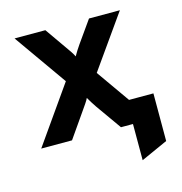

<svg xmlns="http://www.w3.org/2000/svg" viewBox="-102 -604 821 866"><g transform="rotate(-15 308.5 -171.0)"><path d="M458.6 169V0H411.2V-109.6H583.4V112.8ZM30.2 0 216.2 -264.8 42.6 -511H186.4L257.2 -409.8Q265.7 -398.2 274.4 -385.1Q283.2 -372 288 -361.4Q294.1 -372.2 302.4 -385.4Q310.6 -398.5 318.6 -409.8L390.2 -511H534.4L360.4 -264.8L546.8 0H402.6L318.2 -119.2Q310.2 -130.7 302.1 -143.9Q294.1 -157.1 288 -167.6Q283.2 -157.1 274.1 -143.9Q265.1 -130.7 257.2 -119.5L174 0Z"/></g></svg>

Font: Overpass
Style: Regular
Weight: 400
Designer: Delve Withrington, Dave Bailey, Thomas Jockin
Foundry: Delve Fonts LLC
Version: Version 4.000